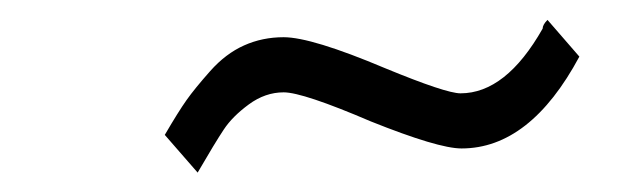

<svg xmlns="http://www.w3.org/2000/svg" viewBox="-20 -398 626 194"><path d="M533.2 -377.9 565.4 -340.8Q515.6 -248 446.3 -248Q422.9 -248 354.5 -275.4Q286.1 -304.7 266.6 -304.7Q248 -304.7 231.4 -292.5Q214.8 -280.3 206.1 -267.1Q197.3 -253.9 179.7 -223.6L146.5 -261.7Q160.2 -285.2 168.5 -296.9Q176.8 -308.6 192.4 -326.2Q208 -343.8 226.6 -352.1Q245.1 -360.4 266.6 -360.4Q294.9 -360.4 369.1 -329.1Q430.7 -303.7 445.3 -303.7Q491.2 -303.7 528.3 -369.1Q528.3 -373 533.2 -377.9Z"/></svg>

Font: Thabit-Oblique
Style: Oblique
Weight: 500
Designer: Regenerated by Nadim Shaikli
Foundry: MAK Alagha
Version: 0.01